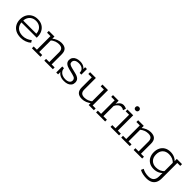

<svg xmlns="http://www.w3.org/2000/svg" viewBox="239 -1754 3131 3131"><g transform="rotate(45 1804.5 -188.5)"><path d="M266 10Q192 10 142.5 -17Q93 -44 68 -91Q43 -138 43 -197Q43 -257 68 -304Q93 -351 139.5 -378Q186 -405 248 -405Q311 -405 356 -378Q401 -351 425 -304Q449 -257 449 -197V-177H77V-219H398Q397 -260 378.5 -293Q360 -326 326.5 -345Q293 -364 248 -364Q201 -364 166.5 -343.5Q132 -323 113.5 -288Q95 -253 95 -210V-197Q95 -123 139 -78.5Q183 -34 267 -34Q309 -34 350.5 -50.5Q392 -67 419 -93L443 -55Q410 -25 363 -7.5Q316 10 266 10Z M515 0V-41H589V-354H510V-395H640V-340L628 -336Q666 -370 710 -387.5Q754 -405 795 -405Q863 -405 896 -373Q929 -341 929 -272V-41H998V0H801V-41H875V-267Q875 -315 852.5 -337.5Q830 -360 781 -360Q746 -360 709.5 -347.5Q673 -335 629 -298L643 -324V-41H712V0Z M1261 10Q1201 10 1159.5 -14.5Q1118 -39 1101 -90L1118 -97V-1H1075V-140H1115Q1117 -102 1137.5 -76.5Q1158 -51 1189.5 -39Q1221 -27 1255 -27Q1305 -27 1331.5 -46Q1358 -65 1358 -98Q1358 -123 1343 -138.5Q1328 -154 1280 -166L1182 -190Q1133 -202 1105 -226.5Q1077 -251 1077 -292Q1077 -327 1095 -352.5Q1113 -378 1146 -392Q1179 -406 1224 -406Q1274 -406 1311 -385.5Q1348 -365 1361 -320L1347 -316V-395H1389V-266H1350Q1348 -306 1331 -328.5Q1314 -351 1287.5 -360Q1261 -369 1233 -369Q1181 -369 1155.5 -349.5Q1130 -330 1130 -298Q1130 -273 1147.5 -259Q1165 -245 1206 -235L1304 -211Q1358 -198 1384.5 -173Q1411 -148 1411 -103Q1411 -68 1392.5 -42.5Q1374 -17 1341 -3.5Q1308 10 1261 10Z M1675 10Q1609 10 1575 -22.5Q1541 -55 1541 -123V-354H1462V-395H1595V-128Q1595 -80 1617.5 -57.5Q1640 -35 1689 -35Q1724 -35 1761 -48.5Q1798 -62 1841 -98L1821 -72V-354H1747V-395H1875V-41H1944V0H1824V-55L1842 -59Q1805 -25 1761 -7.5Q1717 10 1675 10Z M1995 0V-41H2069V-354H1990V-395H2120V-301L2110 -305Q2131 -350 2161 -377Q2191 -404 2230 -404Q2264 -404 2297 -386L2280 -336Q2264 -347 2250 -351.5Q2236 -356 2221 -356Q2191 -356 2164.5 -334Q2138 -312 2123 -277V-41H2204V0Z M2328 0V-41H2402V-354H2323V-395H2456V-41H2525V0ZM2428 -477Q2407 -477 2397 -489Q2387 -501 2387 -517Q2387 -534 2397 -546Q2407 -558 2428 -558Q2449 -558 2459.5 -546Q2470 -534 2470 -517Q2470 -501 2459.5 -489Q2449 -477 2428 -477Z M2575 0V-41H2649V-354H2570V-395H2700V-340L2688 -336Q2726 -370 2770 -387.5Q2814 -405 2855 -405Q2923 -405 2956 -373Q2989 -341 2989 -272V-41H3058V0H2861V-41H2935V-267Q2935 -315 2912.5 -337.5Q2890 -360 2841 -360Q2806 -360 2769.5 -347.5Q2733 -335 2689 -298L2703 -324V-41H2772V0Z M3333 181Q3294 181 3251.5 172.5Q3209 164 3175 145L3194 101Q3228 120 3262.5 128Q3297 136 3331 136Q3397 136 3428 104Q3459 72 3459 10V-75L3472 -84Q3447 -49 3404.5 -29.5Q3362 -10 3311 -10Q3249 -10 3205.5 -36Q3162 -62 3140 -107Q3118 -152 3118 -207Q3118 -263 3140 -308Q3162 -353 3205.5 -379Q3249 -405 3311 -405Q3362 -405 3404.5 -385.5Q3447 -366 3472 -331L3462 -332V-395H3582V-354H3514V4Q3514 62 3493 101.5Q3472 141 3432 161Q3392 181 3333 181ZM3319 -55Q3365 -55 3402.5 -71Q3440 -87 3464 -117L3460 -93V-319L3464 -298Q3440 -328 3402.5 -344Q3365 -360 3319 -360Q3251 -360 3210.5 -320Q3170 -280 3170 -207Q3170 -136 3210.5 -95.5Q3251 -55 3319 -55Z"/></g></svg>

Font: Rokkitt Light
Style: Regular
Weight: 300
Version: Version 3.103